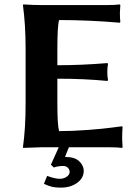

<svg xmlns="http://www.w3.org/2000/svg" viewBox="-20 -668 624 871"><path d="M224.1 91.8C237.1 87.2 251.5 85 267.1 85C275.6 85 282.5 87.6 287.8 93C293.2 98.4 295.9 104.7 295.9 111.8C295.9 120.3 291.4 127.6 282.5 133.8C273.5 140 263 143.1 251 143.1C236.7 143.1 217.6 138.7 193.8 129.9L179.2 166C195.1 173.2 208 177.8 217.8 179.9C227.5 182 240.2 183.1 255.9 183.1C285.5 183.1 310.2 175.9 330.1 161.4C349.9 146.9 359.9 128.7 359.9 106.9C359.9 91.3 353.1 76.9 339.6 63.7C326.1 50.5 304.5 43.9 274.9 43.9L292.5 0H474.1C497.9 0 517.9 1 534.2 2.9L536.1 0C534.8 -18.9 534.2 -30.9 534.2 -36.1C534.2 -62.2 534.8 -80.4 536.1 -90.8L534.2 -95.2L492.2 -89.8C464.5 -85.9 426.8 -82.2 379.2 -78.6C331.5 -75 287.8 -73.2 248 -73.2C242.8 -91.5 240.2 -133.8 240.2 -200.2V-311C322.3 -311 397.8 -307.6 466.8 -300.8L470.2 -304.2C467.9 -314.3 466.8 -326.8 466.8 -341.8C466.8 -356.1 467.9 -368.5 470.2 -378.9L466.8 -381.8C388 -375.3 312.5 -372.1 240.2 -372.1V-444.8C240.2 -514.8 242.8 -558.9 248 -577.1C336.9 -577.1 428.9 -573.1 523.9 -564.9L525.9 -568.8C524.6 -579.3 523.9 -592.9 523.9 -609.9C523.9 -614.4 524.6 -626.1 525.9 -645L523.9 -647.9C508 -646 488 -645 463.9 -645H169.9C147.1 -645 119.1 -646 85.9 -647.9L84 -645C92.1 -585.4 96.2 -518.7 96.2 -444.8V-200.2C96.2 -123 92.1 -56.3 84 0L85 2.9L169.9 0H246.6L210.9 79.1Z"/></svg>

Font: Linux Biolinum G
Style: Bold
Weight: 700
Designer: Philipp H. Poll
Foundry: Philipp H. Poll
Version: Version 1.1.0